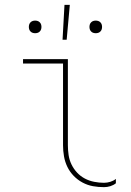

<svg xmlns="http://www.w3.org/2000/svg" viewBox="-20 -764 540 792"><path d="M409 8Q386 8 363.5 4Q341 0 320.5 -11Q300 -22 284 -38.5Q268 -55 258 -75.5Q248 -96 244 -119Q240 -142 240 -165V-502H75V-520H260V-165Q260 -145 263 -124.5Q266 -104 275 -85.5Q284 -67 298 -52Q312 -37 330 -27.5Q348 -18 368.5 -14Q389 -10 409 -10Q422 -10 435 -14Q448 -18 458 -26V-8Q448 0 435 4Q422 8 409 8ZM375 -627Q370 -627 365 -628.5Q360 -630 356 -634Q352 -638 350.5 -643Q349 -648 349 -653Q349 -658 350.5 -663Q352 -668 356 -672Q360 -676 365 -677.5Q370 -679 375 -679Q380 -679 385 -677.5Q390 -676 394 -672Q398 -668 399.5 -663Q401 -658 401 -653Q401 -648 399.5 -643Q398 -638 394 -634Q390 -630 385 -628.5Q380 -627 375 -627ZM125 -627Q120 -627 115 -628.5Q110 -630 106 -634Q102 -638 100.5 -643Q99 -648 99 -653Q99 -658 100.5 -663Q102 -668 106 -672Q110 -676 115 -677.5Q120 -679 125 -679Q130 -679 135 -677.5Q140 -676 144 -672Q148 -668 149.5 -663Q151 -658 151 -653Q151 -648 149.5 -643Q148 -638 144 -634Q140 -630 135 -628.5Q130 -627 125 -627ZM238 -600 246 -744H268L255 -600Z"/></svg>

Font: Iosevka Term Curly Thin
Style: Regular
Weight: 100
Designer: Belleve Invis
Foundry: Belleve Invis
Version: Version 32.3.0